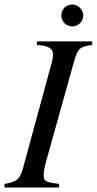

<svg xmlns="http://www.w3.org/2000/svg" viewBox="-28 -838 432 858"><path d="M344 -769C344 -794 321 -818 296 -818C268 -818 246 -797 246 -770C246 -742 267 -720 295 -720C322 -720 344 -742 344 -769ZM384 -653H137V-637C193 -634 209 -619 209 -594C209 -578 203 -557 196 -532L76 -91C61 -35 47 -26 -8 -16V0H236V-16C179 -23 167 -27 167 -55C167 -75 173 -99 182 -131L302 -560C319 -621 328 -630 384 -637Z"/></svg>

Font: XITS
Style: Italic
Weight: 400
Italic angle: -16.33°
Designer: MicroPress Inc., with final additions and corrections provided by Coen Hoffman, Elsevier (retired)
Version: Version 1.107